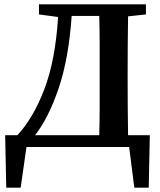

<svg xmlns="http://www.w3.org/2000/svg" viewBox="-20 -683 742 892"><path d="M161 -616V-663H658V-616L575 -607Q574 -543 573.5 -479.5Q573 -416 573 -353V-310Q573 -246 573.5 -182Q574 -118 575 -55H676L671 189H604L580 0H103L76 189H9L4 -55H61Q135 -135 186 -268.5Q237 -402 250 -604ZM443 -353Q443 -418 443 -482Q443 -546 441 -609H313Q299 -409 252 -271.5Q205 -134 143 -55H441Q443 -119 443 -182.5Q443 -246 443 -310Z"/></svg>

Font: Source Serif Pro SemiBold
Style: Regular
Weight: 600
Designer: Frank Grießhammer
Foundry: Adobe Systems Incorporated
Version: Version 3.001;hotconv 1.0.111;makeotfexe 2.5.65597